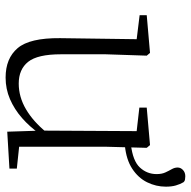

<svg xmlns="http://www.w3.org/2000/svg" viewBox="-18 -666 697 702"><g transform="rotate(90 331.0 -314.5)"><path d="M596 0 461 8 457 -116 459 -477 478 -463 373 -475V-502L510 -514L520 -502L516 -352V-11L492 -38L596 -27ZM178 -352V-188Q178 -103 205.5 -68.5Q233 -34 285 -34Q334 -34 379 -60.5Q424 -87 463 -135H481V-97H444L469 -111Q443 -74 411 -46Q379 -18 342 -2Q305 14 263 14Q193 14 155.5 -30Q118 -74 119 -185L123 -478L141 -463L35 -476V-502L173 -514L183 -502ZM511 -422 507 -444Q568 -451 592 -477Q616 -503 616 -538Q616 -557 610 -570Q604 -583 598 -593.5Q592 -604 592 -615Q592 -626 601 -634.5Q610 -643 624 -643Q629 -643 635.5 -642Q642 -641 646 -636Q653 -624 657.5 -608.5Q662 -593 662 -572Q662 -536 646 -503.5Q630 -471 596.5 -449Q563 -427 511 -422Z"/></g></svg>

Font: Early Summer Mincho VF
Style: Regular
Weight: 250
Designer: GuiWonder
Version: Version 1.002